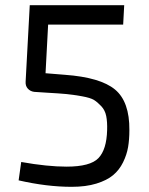

<svg xmlns="http://www.w3.org/2000/svg" viewBox="-20 -710 576 742"><path d="M456 -615H166L156 -427L230 -421Q368 -411 424.5 -364Q481 -317 480 -207Q480 -171 475 -141.5Q470 -112 455.5 -82.5Q441 -53 417 -33Q393 -13 352.5 -0.5Q312 12 257 12Q161 12 52 -13L62 -84Q163 -66 237 -66Q329 -66 360.5 -99Q392 -132 394 -207Q395 -239 390.5 -261.5Q386 -284 371.5 -299.5Q357 -315 343.5 -323.5Q330 -332 296.5 -338Q263 -344 237 -346.5Q211 -349 158 -352L112 -355Q97 -357 87.5 -367.5Q78 -378 79 -394L95 -690H460Z"/></svg>

Font: Exo 2.0
Style: Regular
Weight: 400
Designer: Natanael Gama
Version: Version 1.001;PS 001.001;hotconv 1.0.70;makeotf.lib2.5.58329